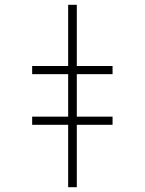

<svg xmlns="http://www.w3.org/2000/svg" viewBox="-20 -780 603 800"><path d="M264 0H300V-260H449V-294H300V-471H449V-505H300V-760H264V-505H114V-471H264V-294H114V-260H264Z"/></svg>

Font: Noto Sans Mono SemiCondensed ExtraLight
Style: Regular
Weight: 200
Width: 4
Designer: Monotype Design Team
Foundry: Monotype Imaging Inc.
Version: Version 2.014